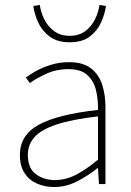

<svg xmlns="http://www.w3.org/2000/svg" viewBox="-20 -740 526 772"><path d="M198 12Q161 12 129.5 -1.5Q98 -15 79 -43.5Q60 -72 60 -117Q60 -197 136 -238.5Q212 -280 374 -298Q375 -337 366.5 -375Q358 -413 332 -437.5Q306 -462 256 -462Q205 -462 164 -442.5Q123 -423 100 -406L84 -428Q99 -440 125 -454.5Q151 -469 185 -479.5Q219 -490 258 -490Q314 -490 346 -465Q378 -440 391 -399Q404 -358 404 -310V0H378L374 -64H372Q335 -34 290.5 -11Q246 12 198 12ZM200 -16Q244 -16 285 -37Q326 -58 374 -98V-272Q269 -260 207.5 -239.5Q146 -219 119 -189Q92 -159 92 -118Q92 -63 124.5 -39.5Q157 -16 200 -16ZM260 -570Q210 -570 179 -593.5Q148 -617 133 -651Q118 -685 114 -716L140 -720Q144 -691 158 -662.5Q172 -634 197.5 -615Q223 -596 260 -596Q298 -596 323 -615Q348 -634 362 -662.5Q376 -691 380 -720L406 -716Q402 -685 387 -651Q372 -617 341.5 -593.5Q311 -570 260 -570Z"/></svg>

Font: Source Sans 3
Style: Regular
Weight: 200
Designer: Paul D. Hunt
Foundry: Adobe
Version: Version 3.046;hotconv 1.0.118;makeotfexe 2.5.65603